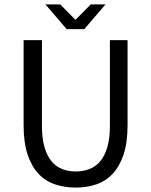

<svg xmlns="http://www.w3.org/2000/svg" viewBox="-20 -838 685 870"><path d="M87 -656H170V-269Q170 -210 182 -170Q194 -130 214.5 -106Q235 -82 263 -71.5Q291 -61 323 -61Q356 -61 384 -71.5Q412 -82 433 -106Q454 -130 466 -170Q478 -210 478 -269V-656H558V-271Q558 -192 540 -138Q522 -84 490.5 -50.5Q459 -17 416 -2.5Q373 12 323 12Q273 12 229.5 -2.5Q186 -17 154.5 -50.5Q123 -84 105 -138Q87 -192 87 -271ZM458 -818 362 -706H282L186 -818H253L320 -750H324L391 -818Z"/></svg>

Font: Myanmar Sanpya
Style: Regular
Weight: 400
Designer: Danh Hong
Foundry: Google Inc.
Version: Version 2.00 November 22, 2015